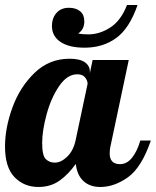

<svg xmlns="http://www.w3.org/2000/svg" viewBox="-33 -739 621 765"><path d="M25 -33C50.3 -7 82 6 120 6C152.7 6 180.8 -2.5 204.5 -19.5C228.2 -36.5 249.7 -58.7 269 -86C272.3 -56 282.5 -33.2 299.5 -17.5C316.5 -1.8 339 6 367 6C403.7 6 440.2 -6.8 476.5 -32.5C512.8 -58.2 543.3 -107 568 -179H526C518 -151 507.2 -128.3 493.5 -111C479.8 -93.7 463.7 -85 445 -85C417.7 -85 404 -99.3 404 -128C404 -139.3 405.3 -150 408 -160L480 -500H336L325 -447V-454C325 -469.3 318.3 -481.7 305 -491C291.7 -500.3 271.3 -505 244 -505C190 -505 143.5 -486.2 104.5 -448.5C65.5 -410.8 36.2 -364.8 16.5 -310.5C-3.2 -256.2 -13 -204.3 -13 -155C-13 -99.7 -0.3 -59 25 -33ZM234.5 -114.5C218.2 -98.8 201.7 -91 185 -91C171 -91 159.2 -95.7 149.5 -105C139.8 -114.3 135 -135.7 135 -169C135 -202.3 141 -240.8 153 -284.5C165 -328.2 181.7 -365.5 203 -396.5C224.3 -427.5 248.3 -443 275 -443C289 -443 299.3 -438.8 306 -430.5C312.7 -422.2 316 -413.7 316 -405L268 -179C262 -151.7 250.8 -130.2 234.5 -114.5ZM208 -572C230.7 -556.7 262.7 -549 304 -549C352.7 -549 394.7 -561.8 430 -587.5C465.3 -613.2 493.7 -657 515 -719H473C457 -677.7 434.8 -647.8 406.5 -629.5C378.2 -611.2 349 -602 319 -602C301 -602 287.7 -603.3 279 -606C295 -616.7 303 -632.7 303 -654C303 -671.3 297.5 -684.7 286.5 -694C275.5 -703.3 260.3 -708 241 -708C221 -708 204.8 -701.3 192.5 -688C180.2 -674.7 174 -657 174 -635C174 -608.3 185.3 -587.3 208 -572Z"/></svg>

Font: DonutKreme
Style: Regular
Weight: 400
Designer: Impallari Type
Foundry: Impallari Type
Version: Version 2.100